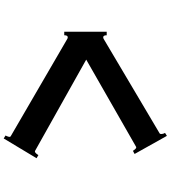

<svg xmlns="http://www.w3.org/2000/svg" viewBox="38 -872 924 1040"><g transform="rotate(90 500.0 -352.0)"><path d="M797 -80 800 -79Q805 -79 810.5 -85Q816 -91 820 -98L837 -88L730 90L714 80Q718 73 720.5 64Q723 55 718 52L195 -252Q188 -257 182 -257Q171 -257 171 -238H152V-468H171Q171 -449 182 -449Q188 -449 195 -454L703 -755Q706 -758 706 -763Q706 -774 700 -784L716 -794L814 -619L797 -610Q793 -617 786.5 -623.5Q780 -630 775 -627L303 -357Z"/></g></svg>

Font: Aoboshi One
Style: Regular
Weight: 400
Designer: IKIMOJI
Foundry: Natsumi Matsuba
Version: Version 1.000; ttfautohint (v1.8.3)